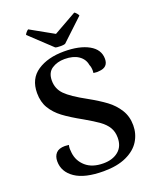

<svg xmlns="http://www.w3.org/2000/svg" viewBox="-165 -992 890 1100"><g transform="rotate(-20 280.5 -442.0)"><path d="M42 -130Q42 -161 59 -179.5Q76 -198 113 -198Q119 -198 137 -196Q134 -186 134 -173Q134 -166 136 -148Q142 -97 181 -63Q220 -29 288 -29Q344 -29 379 -57.5Q414 -86 414 -140Q414 -176 398 -202.5Q382 -229 351.5 -251Q321 -273 267 -304Q195 -344 154.5 -374.5Q114 -405 90.5 -444Q67 -483 67 -537Q67 -624 130.5 -666.5Q194 -709 293 -709Q387 -709 443.5 -677.5Q500 -646 500 -589Q500 -537 444 -534Q440 -533 432 -533Q424 -533 410 -535Q411 -540 411 -548Q411 -571 404 -586Q398 -623 366 -645Q334 -667 281 -667Q236 -667 203.5 -645.5Q171 -624 171 -575Q171 -525 205.5 -490Q240 -455 328 -407Q389 -373 429.5 -343Q470 -313 496 -271.5Q522 -230 522 -176Q522 -124 495.5 -81Q469 -38 413 -12Q357 14 274 14Q159 14 100.5 -26Q42 -66 42 -130ZM286 -744Q262 -744 254 -748L122 -872Q123 -877 130.5 -886Q138 -895 144 -898L285 -819L425 -898Q431 -895 438.5 -886Q446 -877 447 -872L315 -748Q307 -744 286 -744Z"/></g></svg>

Font: Arima Madurai
Style: Bold
Weight: 700
Designer: Joana Correia and Natanael Gama
Foundry: NDISCOVER
Version: Version 1.019